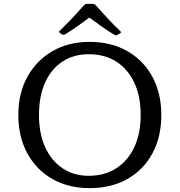

<svg xmlns="http://www.w3.org/2000/svg" viewBox="-20 -967 931 995"><path d="M444 8Q335 8 251.5 -39.5Q168 -87 121.5 -172.5Q75 -258 75 -371Q75 -484 122 -569Q169 -654 252 -702Q335 -750 444 -750Q555 -750 639 -702.5Q723 -655 769.5 -569.5Q816 -484 816 -371Q816 -257 769.5 -171.5Q723 -86 639.5 -39Q556 8 444 8ZM440 -56Q522 -56 582.5 -95Q643 -134 676 -204.5Q709 -275 709 -371Q709 -468 676 -538.5Q643 -609 583 -647.5Q523 -686 440 -686Q361 -686 303 -647.5Q245 -609 213.5 -538.5Q182 -468 182 -371Q182 -275 214 -204.5Q246 -134 304 -95Q362 -56 440 -56ZM291 -796Q282 -802 290 -808Q320 -837 351 -869.5Q382 -902 415 -940Q422 -947 431 -947H460Q469 -947 476 -940Q510 -902 541 -868.5Q572 -835 603 -806Q611 -800 602 -794Q599 -792 595.5 -790.5Q592 -789 589 -787Q581 -781 572 -787Q536 -809 501.5 -833.5Q467 -858 432 -884H454Q421 -859 387 -835Q353 -811 319 -790Q311 -785 302 -788Q299 -790 296 -792Q293 -794 291 -796Z"/></svg>

Font: Hahmlet
Style: Regular
Weight: 400
Designer: Minjoo Ham & Mark Frömberg
Foundry: hypertype
Version: Version 1.002